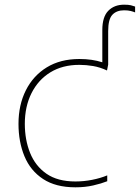

<svg xmlns="http://www.w3.org/2000/svg" viewBox="-20 -790 597 820"><path d="M302 10Q218 10 164 -25.5Q110 -61 84.5 -122.5Q59 -184 59 -261Q59 -342 90.5 -404.5Q122 -467 180 -502.5Q238 -538 319 -538Q347 -538 371 -534.5Q395 -531 417 -524V-662Q417 -718 442.5 -744Q468 -770 510 -770Q529 -770 539 -767.5Q549 -765 557 -762V-737Q550 -740 538.5 -743Q527 -746 510 -746Q478 -746 460 -727Q442 -708 442 -657V-514L437 -489Q407 -503 377.5 -508Q348 -513 319 -513Q247 -513 195 -481Q143 -449 114.5 -392Q86 -335 86 -261Q86 -193 108.5 -137Q131 -81 178.5 -48Q226 -15 302 -15Q338 -15 373.5 -22Q409 -29 438 -41V-16Q413 -6 378 2Q343 10 302 10Z"/></svg>

Font: Noto Sans Thin
Style: Regular
Weight: 100
Designer: Monotype Design Team
Foundry: Monotype Imaging Inc.
Version: Version 2.007